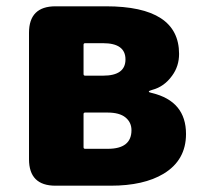

<svg xmlns="http://www.w3.org/2000/svg" viewBox="-20 -589 647 609"><path d="M156 0Q72 0 72 -84V-485Q72 -569 156 -569H316Q548 -569 548 -418Q548 -379 526 -349Q501 -314 463 -304Q452 -301 452 -298.5Q452 -296 462 -294Q570 -268 570 -164Q570 -81 499 -38Q436 0 331 0ZM245 -122Q245 -117 250 -117H322Q397 -117 397 -176Q397 -201 378 -216.5Q359 -232 321 -232H250Q245 -232 245 -227ZM245 -354Q245 -349 250 -349H307Q378 -349 378 -400.5Q378 -452 307 -452H250Q245 -452 245 -447Z"/></svg>

Font: Resource Han Rounded TW Heavy
Style: Regular
Weight: 900
Designer: Cyano Hao (round all glyphs); Ryoko NISHIZUKA 西塚涼子 (kana, bopomofo & ideographs); Paul D. Hunt (Latin, Greek & Cyrillic)
Foundry: Cyano Hao
Version: 0.990